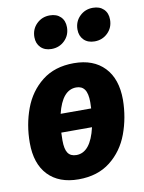

<svg xmlns="http://www.w3.org/2000/svg" viewBox="-91 -867 709 948"><g transform="rotate(-10 264.0 -393.0)"><path d="M509 -331Q508 -241 478.5 -161.5Q449 -82 385.5 -32Q322 18 226 18Q128 18 73.5 -39Q19 -96 19 -201Q19 -291 48.5 -371Q78 -451 141.5 -501Q205 -551 301 -551Q399 -551 454 -493.5Q509 -436 509 -331ZM194 -316H347Q348 -327 348 -347Q348 -391 334 -411Q320 -431 292 -431Q222 -431 194 -316ZM335 -224H181Q180 -210 180 -185Q180 -141 193.5 -121.5Q207 -102 236 -102Q307 -102 335 -224ZM132 -711Q132 -751 159 -777.5Q186 -804 225 -804Q259 -804 279 -784.5Q299 -765 299 -732Q299 -692 272 -665.5Q245 -639 206 -639Q172 -639 152 -659Q132 -679 132 -711ZM348 -711Q348 -751 375 -777.5Q402 -804 441 -804Q475 -804 495 -784.5Q515 -765 515 -732Q515 -692 488 -665.5Q461 -639 422 -639Q388 -639 368 -659Q348 -679 348 -711Z"/></g></svg>

Font: Fira Sans Condensed ExtraBold
Style: Italic
Weight: 800
Width: 3
Italic angle: -8°
Designer: bBox Type GmbH & Carrois Corporate GbR & Edenspiekermann AG
Foundry: bBox Type GmbH & Carrois Corporate GbR & Edenspiekermann AG
Version: Version 4.301